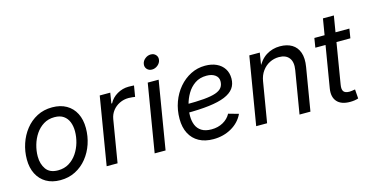

<svg xmlns="http://www.w3.org/2000/svg" viewBox="-77 -1116 2887 1494"><g transform="rotate(-15 1367.0 -369.5)"><path d="M257.8 11.7Q191.9 11.7 144.5 -15.9Q97.2 -43.5 71.5 -93.8Q45.9 -144 45.9 -211.4Q45.9 -276.4 66.2 -337.4Q86.4 -398.4 124.8 -447Q163.1 -495.6 217.5 -524.2Q272 -552.7 340.3 -552.7Q406.2 -552.7 454.1 -525.4Q502 -498 527.6 -447.8Q553.2 -397.5 553.2 -329.1Q553.2 -263.2 532.7 -202.1Q512.2 -141.1 473.4 -92.8Q434.6 -44.4 380.1 -16.4Q325.7 11.7 257.8 11.7ZM259.8 -66.9Q310.1 -66.9 348.4 -90.3Q386.7 -113.8 412.6 -152.1Q438.5 -190.4 451.7 -236.3Q464.8 -282.2 464.8 -327.1Q464.8 -368.7 451.7 -401.9Q438.5 -435.1 410.6 -454.6Q382.8 -474.1 337.9 -474.1Q288.1 -474.1 250 -450.7Q211.9 -427.2 186 -388.7Q160.2 -350.1 147 -304Q133.8 -257.8 133.8 -212.4Q133.8 -150.9 163.6 -108.9Q193.4 -66.9 259.8 -66.9Z M632.3 0 722.7 -545.9H807.6L793.9 -461.9H799.8Q821.3 -503.4 864.5 -528.6Q907.7 -553.7 956.5 -553.7Q966.3 -553.7 979.5 -553.2Q992.7 -552.7 1000.5 -552.2L985.8 -463.9Q980 -464.8 965.1 -466.8Q950.2 -468.8 934.1 -468.8Q895 -468.8 861.3 -452.4Q827.6 -436 805.4 -407.5Q783.2 -378.9 776.9 -341.8L720.2 0Z M1019 0 1109.4 -545.9H1197.3L1106.9 0ZM1168.5 -635.3Q1143.6 -635.3 1128.4 -652.3Q1113.3 -669.4 1117.2 -693.4Q1121.1 -717.8 1142.1 -734.6Q1163.1 -751.5 1188 -751.5Q1213.4 -751.5 1228.5 -734.6Q1243.7 -717.8 1239.7 -693.4Q1235.8 -669.4 1214.8 -652.3Q1193.8 -635.3 1168.5 -635.3Z M1490.7 11.7Q1423.3 11.7 1375.2 -14.6Q1327.1 -41 1301.3 -90.3Q1275.4 -139.6 1275.4 -208.5Q1275.4 -280.3 1298.3 -343.5Q1321.3 -406.7 1362.3 -454.8Q1403.3 -502.9 1457.3 -530.3Q1511.2 -557.6 1573.2 -557.6Q1626 -557.6 1665 -539.3Q1704.1 -521 1725.6 -487.5Q1747.1 -454.1 1747.1 -408.7Q1747.1 -362.8 1723.4 -330.3Q1699.7 -297.9 1649.9 -277.3Q1600.1 -256.8 1522.2 -247.3Q1444.3 -237.8 1336.4 -237.8L1348.1 -304.2Q1437.5 -304.2 1497.6 -309.3Q1557.6 -314.5 1593 -326.7Q1628.4 -338.9 1643.8 -359.4Q1659.2 -379.9 1659.2 -410.6Q1659.2 -441.9 1633.1 -460.7Q1606.9 -479.5 1564.5 -479.5Q1509.3 -479.5 1470.5 -452.9Q1431.6 -426.3 1407.2 -384.5Q1382.8 -342.8 1371.3 -296.1Q1359.9 -249.5 1359.9 -209Q1359.9 -168.9 1373 -136.5Q1386.2 -104 1416.3 -85Q1446.3 -65.9 1496.1 -65.9Q1548.3 -65.9 1589.1 -88.6Q1629.9 -111.3 1650.9 -150.4L1732.4 -127.4Q1702.1 -63 1637 -25.6Q1571.8 11.7 1490.7 11.7Z M1979 -324.2 1924.8 0H1836.9L1927.7 -545.9H2012.2L1990.7 -413.6L1978 -416.5Q2014.6 -490.7 2064.5 -521.7Q2114.3 -552.7 2175.3 -552.7Q2231.9 -552.7 2271 -529.3Q2310.1 -505.9 2326.4 -459.5Q2342.8 -413.1 2331.1 -343.8L2273.9 0H2186L2243.2 -342.3Q2253.9 -406.2 2227.5 -439.9Q2201.2 -473.6 2146 -473.6Q2106 -473.6 2070.8 -455.8Q2035.6 -438 2011.2 -404.5Q1986.8 -371.1 1979 -324.2Z M2733.9 -545.9 2721.7 -470.7H2439.5L2451.7 -545.9ZM2555.7 -675.8H2643.6L2555.2 -141.6Q2548.8 -104 2561.5 -87.6Q2574.2 -71.3 2607.9 -71.3Q2616.2 -71.3 2629.4 -73.2Q2642.6 -75.2 2653.8 -77.1L2659.2 -2.9Q2646 1.5 2628.4 4.2Q2610.8 6.8 2592.8 6.8Q2521 6.8 2488 -30.8Q2455.1 -68.4 2465.8 -134.8Z"/></g></svg>

Font: Adwaita Sans
Style: Italic
Weight: 400
Italic angle: -9.39999°
Designer: Rasmus Andersson
Foundry: rsms
Version: Version 4.001;git-9221beed3